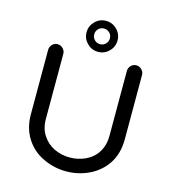

<svg xmlns="http://www.w3.org/2000/svg" viewBox="-128 -996 997 1111"><g transform="rotate(15 370.0 -440.5)"><path d="M236.3 -18.6Q168.9 -48.8 128.9 -110.4Q88.9 -171.9 88.9 -255.9V-641.6Q88.9 -660.2 102.1 -673.8Q115.2 -687.5 133.8 -687.5Q152.3 -687.5 166 -673.8Q179.7 -660.2 179.7 -641.6V-252.9Q179.7 -193.4 207 -154.3Q232.4 -114.3 275.9 -93.3Q319.3 -72.3 370.1 -72.3Q419.9 -72.3 463.9 -92.8Q509.8 -114.3 535.2 -155.8Q560.5 -197.3 560.5 -252.9V-641.6Q560.5 -660.2 573.7 -673.8Q586.9 -687.5 605.5 -687.5Q624 -687.5 637.7 -673.8Q651.4 -660.2 651.4 -641.6V-255.9Q651.4 -169.9 610.4 -108.4Q570.3 -49.8 506.3 -19.5Q442.4 10.7 370.1 10.7Q299.8 10.7 236.3 -18.6ZM277.3 -797.9Q277.3 -835.9 304.7 -863.3Q332 -890.6 370.1 -890.6Q408.2 -890.6 435.5 -863.3Q462.9 -835.9 462.9 -797.9Q462.9 -759.8 435.5 -732.4Q408.2 -705.1 370.1 -705.1Q332 -705.1 304.7 -732.4Q277.3 -759.8 277.3 -797.9ZM417 -797.9Q417 -817.4 403.3 -831.1Q389.6 -844.7 370.1 -844.7Q350.6 -844.7 336.9 -831.1Q323.2 -817.4 323.2 -797.9Q323.2 -778.3 336.9 -764.6Q350.6 -751 370.1 -751Q389.6 -751 403.3 -764.6Q417 -778.3 417 -797.9Z"/></g></svg>

Font: jf-openhuninn-2.1
Style: Regular
Weight: 400
Designer: [Kosugi Maru]
Designed by MOTOYA      

[Varela Round]
Joe Prince (Latin component); Avraham Cornfeld (Hebrew component)
Foundry: justfont Co., Ltd.
Version: 2.1